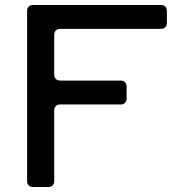

<svg xmlns="http://www.w3.org/2000/svg" viewBox="-20 -752 711 772"><path d="M651 -708V-660Q651 -649 644.5 -642.5Q638 -636 627 -636H222Q211 -636 204.5 -629.5Q198 -623 198 -612V-452Q198 -441 204.5 -434.5Q211 -428 222 -428H465Q476 -428 482.5 -421.5Q489 -415 489 -404V-356Q489 -345 482.5 -338.5Q476 -332 465 -332H222Q211 -332 204.5 -325.5Q198 -319 198 -308V-24Q198 -13 191.5 -6.5Q185 0 174 0H113Q102 0 95.5 -6.5Q89 -13 89 -24V-708Q89 -719 95.5 -725.5Q102 -732 113 -732H627Q638 -732 644.5 -725.5Q651 -719 651 -708Z"/></svg>

Font: Shippori Gochic B2 Bold
Style: Regular
Weight: 700
Designer: FONTDASU
Foundry: FONTDASU / Google Inc. / but / Adobe
Version: Version 1.130